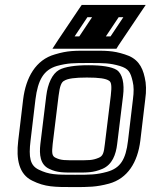

<svg xmlns="http://www.w3.org/2000/svg" viewBox="-20 -725 613 780"><path d="M570 -321C575 -355 574 -386 568 -410C558 -457 537 -489 487 -504C438 -520 409 -519 347 -519C284 -519 256 -520 203 -504C125 -482 85 -410 74 -321L54 -153C45 -78 57 -17 111 9C163 35 202 35 279 35C340 35 371 35 423 21C499 0 539 -66 550 -153L570 -321ZM520 -321 500 -153C491 -77 469 -42 415 -27C371 -15 346 -15 285 -15C208 -15 180 -15 137 -36C102 -53 96 -86 104 -153L124 -321C134 -400 157 -441 211 -457C256 -469 277 -469 341 -469C404 -469 425 -469 467 -457C502 -446 510 -433 519 -394C524 -374 524 -351 520 -321ZM406 -140C402 -103 398 -91 381 -84C355 -73 340 -74 292 -74C244 -74 229 -73 206 -84C191 -91 190 -103 194 -140L218 -336C223 -377 230 -392 241 -397C255 -406 284 -410 333 -410C383 -410 410 -406 423 -397C432 -392 435 -377 430 -336L406 -140ZM456 -140 480 -336C486 -385 478 -425 454 -441C433 -454 393 -460 339 -460C286 -460 244 -454 220 -441C192 -425 174 -385 168 -336L144 -140C139 -97 143 -56 180 -39C213 -23 239 -24 286 -24C333 -24 358 -23 396 -39C436 -56 451 -97 456 -140ZM302 -577H283L335 -655H354L302 -577ZM461 -540 547 -668 572 -705H530H454H445H439H403H327H312L303 -692L217 -564L193 -527H235H311H320H326H362H438H453L461 -540ZM429 -577H410L462 -655H481L429 -577Z"/></svg>

Font: Gamestation Text Outline
Style: Italic
Weight: 400
Designer: Jonas Hecksher
Foundry: Jonas Hecksher, Playtypeª, e-types AS
Version: Version 1.003